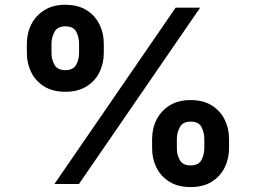

<svg xmlns="http://www.w3.org/2000/svg" viewBox="-20 -759 1056 792"><path d="M766.1 12.7Q714.4 12.7 679 -9.3Q643.6 -31.2 625.5 -67.6Q607.4 -104 607.4 -147.5V-185.5Q607.4 -229.5 626 -265.9Q644.5 -302.2 679.9 -324.2Q715.3 -346.2 766.1 -346.2Q817.9 -346.2 853.3 -324.2Q888.7 -302.2 906.7 -265.6Q924.8 -229 924.8 -185.5V-147.5Q924.8 -104 906.5 -67.4Q888.2 -30.8 852.8 -9Q817.4 12.7 766.1 12.7ZM249.5 -380.4Q197.8 -380.4 162.4 -402.3Q127 -424.3 108.9 -460.7Q90.8 -497.1 90.8 -540.5V-578.6Q90.8 -622.6 109.4 -658.9Q127.9 -695.3 163.3 -717.3Q198.7 -739.3 249.5 -739.3Q301.3 -739.3 336.7 -717.3Q372.1 -695.3 390.1 -658.7Q408.2 -622.1 408.2 -578.6V-540.5Q408.2 -496.6 389.9 -460.2Q371.6 -423.8 336.2 -402.1Q300.8 -380.4 249.5 -380.4ZM204.6 0 704.6 -727.5H805.7L305.7 0ZM249.5 -469.7Q282.2 -469.7 294.2 -491.7Q306.2 -513.7 306.2 -540.5V-578.6Q306.2 -605 294.7 -627.7Q283.2 -650.4 249.5 -650.4Q217.3 -650.4 204.8 -627.4Q192.4 -604.5 192.4 -578.6V-540.5Q192.4 -513.7 204.8 -491.7Q217.3 -469.7 249.5 -469.7ZM766.1 -76.7Q798.8 -76.7 810.8 -98.6Q822.8 -120.6 822.8 -147.5V-185.5Q822.8 -211.9 811.3 -234.6Q799.8 -257.3 766.1 -257.3Q733.9 -257.3 721.7 -234.4Q709.5 -211.4 709.5 -185.5V-147.5Q709.5 -120.6 721.7 -98.6Q733.9 -76.7 766.1 -76.7Z"/></svg>

Font: Inter-Bold
Style: Bold
Weight: 700
Designer: Rasmus Andersson
Foundry: rsms
Version: Version 4.000;git-a52131595